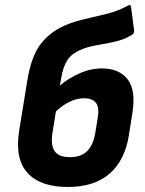

<svg xmlns="http://www.w3.org/2000/svg" viewBox="-20 -734 579 766"><path d="M250 12Q141 12 89.5 -44.5Q38 -101 57 -216L89 -413Q103 -499 134 -546.5Q165 -594 221 -624Q260 -644 308.5 -655.5Q357 -667 404.5 -678.5Q452 -690 489 -711Q502 -719 503 -705L515 -613Q516 -602 508 -596Q478 -577 441.5 -568.5Q405 -560 368 -554Q331 -548 301 -535Q266 -520 249 -494.5Q232 -469 224 -422L219 -393Q251 -420 295.5 -440.5Q340 -461 387 -461Q456 -461 489.5 -417Q523 -373 508 -282L494 -193Q478 -94 417 -41Q356 12 250 12ZM190 -208Q181 -155 198 -131Q215 -107 259 -107Q304 -107 328 -131.5Q352 -156 360 -203L370 -265Q377 -306 362.5 -324Q348 -342 316 -342Q287 -342 257 -327.5Q227 -313 203 -289Z"/></svg>

Font: Sofia Sans ExtraBold
Style: Italic
Weight: 800
Italic angle: -9°
Designer: Botio Nikoltchev, Ani Petrova
Foundry: lettersoup
Version: Version 4.100; ttfautohint (v1.8.4.7-5d5b)